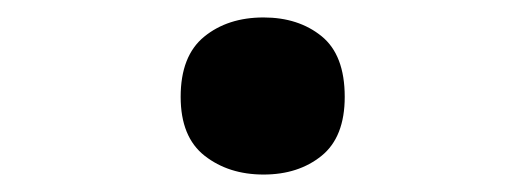

<svg xmlns="http://www.w3.org/2000/svg" viewBox="-20 -579 603 220"><path d="M282 -379Q242 -379 214.5 -400.5Q187 -422 187 -468Q187 -515 214 -537Q241 -559 282 -559Q322 -559 348.5 -537.5Q375 -516 375 -468Q375 -422 348.5 -400.5Q322 -379 282 -379Z"/></svg>

Font: Noto Sans Mono SemiCondensed Black
Style: Regular
Weight: 900
Width: 4
Designer: Monotype Design Team
Foundry: Monotype Imaging Inc.
Version: Version 2.014; ttfautohint (v1.8.4.7-5d5b)